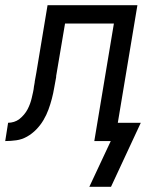

<svg xmlns="http://www.w3.org/2000/svg" viewBox="-60 -540 580 735"><path d="M365 175H282L364 0H301L376 -450H189L155 -249Q155 -248 155 -247.5Q155 -247 155 -247V-246Q155 -246 155 -246Q155 -246 155 -245Q151 -225 147.5 -204Q144 -183 138.5 -162Q133 -141 125.5 -120.5Q118 -100 106.5 -80.5Q95 -61 79 -44.5Q63 -28 43.5 -17Q24 -6 2.5 -3Q-19 0 -40 0L-29 -70Q-18 -70 -6.5 -73.5Q5 -77 14.5 -84.5Q24 -92 32 -101.5Q40 -111 45.5 -121.5Q51 -132 55 -143Q59 -154 61.5 -165Q64 -176 66.5 -187Q69 -198 70 -209Q71 -213 71.5 -217Q72 -221 73 -226V-228Q75 -236 76 -244.5Q77 -253 79 -261L122 -520H466L391 -70H479Z"/></svg>

Font: Iosevka SS04
Style: Italic
Weight: 400
Italic angle: -9°
Monospace: yes
Designer: Belleve Invis
Foundry: Belleve Invis
Version: Version 19.0.0; ttfautohint (v1.8.4)